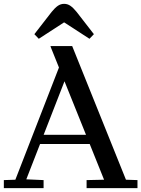

<svg xmlns="http://www.w3.org/2000/svg" viewBox="-20 -980 736 1000"><path d="M356 -740 636 -44 696 -42V0H431V-42L522 -44L243 -738L244 -740ZM117 -46 207 -42V0H0V-42L60 -44L311 -690L355 -657ZM496 -230H162V-278H496ZM249 -918Q266 -939 281 -949.5Q296 -960 314 -960Q332 -960 347 -949.5Q362 -939 379 -918L469 -802L446 -778L315 -863H313L182 -778L159 -802Z"/></svg>

Font: Minipax
Style: Regular
Weight: 400
Designer: Raphaël Ronot
Foundry: Velvetyne Type Foundry
Version: Version 1.000